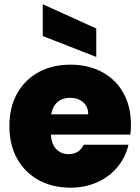

<svg xmlns="http://www.w3.org/2000/svg" viewBox="-20 -870 656 897"><path d="M23.9 -280.8Q23.9 -368.7 60.1 -433.3Q96.2 -498 160.6 -533Q225.1 -567.9 309.1 -567.9Q392.1 -567.9 456.1 -533.9Q520 -500 555.9 -436.5Q591.8 -373 591.8 -287.1Q591.8 -264.2 588.9 -241.2H217.8Q220.7 -195.3 243.4 -172.6Q266.1 -149.9 300.8 -149.9Q349.6 -149.9 371.1 -193.8H580.1Q566.9 -135.7 529.5 -90.3Q492.2 -44.9 435.1 -19Q377.9 6.8 309.1 6.8Q226.1 6.8 161.6 -28.1Q97.2 -63 60.5 -127.9Q23.9 -192.9 23.9 -280.8ZM179.7 -701.7V-850.1L429.7 -736.8V-604ZM219.2 -335.9H392.1Q392.1 -372.1 368.2 -392.6Q344.2 -413.1 308.1 -413.1Q272 -413.1 249 -393.6Q226.1 -374 219.2 -335.9Z"/></svg>

Font: Poppins ExtraBold
Style: Regular
Weight: 800
Designer: Ninad Kale (Devanagari), Jonny Pinhorn (Latin)
Foundry: Indian Type Foundry
Version: 4.004